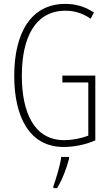

<svg xmlns="http://www.w3.org/2000/svg" viewBox="-20 -744 565 985"><path d="M300 -356V-321H433V-48C398 -35 353 -25 309 -25C157 -25 92 -164 92 -355C92 -554 162 -689 316 -689C357 -689 400 -679 445 -648L462 -680C413 -712 366 -724 315 -724C138 -724 53 -574 53 -355C53 -144 131 10 307 10C358 10 418 -1 469 -24V-356ZM334 71V61H294C290 101 267 175 254 211V221H273C300 177 322 118 334 71Z"/></svg>

Font: Noto Sans Georgian ExtraCondensed ExtraLight
Style: Regular
Weight: 200
Width: 2
Designer: Monotype Design Team, Akaki Razmadze
Foundry: Google LLC
Version: Version 2.005